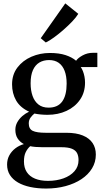

<svg xmlns="http://www.w3.org/2000/svg" viewBox="-20 -862 608 1138"><path d="M253.5 255.5Q202.5 255.5 160 246.5Q117.5 237.5 86.8 219.8Q56 202 39 175.5Q22 149 22 113.5Q22 83 35.2 58.8Q48.5 34.5 71 17.2Q93.5 0 121.5 -8Q97.5 -21 84.2 -41.8Q71 -62.5 71 -93Q71 -116.5 82.2 -137Q93.5 -157.5 112 -173.8Q130.5 -190 152.5 -200Q99.5 -224.5 75.5 -266.5Q51.5 -308.5 51.5 -362Q51.5 -420 83.2 -461.8Q115 -503.5 166.2 -525.8Q217.5 -548 275.5 -548Q330 -548 368.2 -535.5Q406.5 -523 431 -502Q442 -518.5 470 -533.8Q498 -549 530.5 -549H557V-464.5H458.5Q466 -454.5 471.5 -440.2Q477 -426 480.5 -408.8Q484 -391.5 484 -372.5Q484 -314 454.2 -271Q424.5 -228 374.2 -204.8Q324 -181.5 261.5 -181.5Q241 -181.5 220.8 -183.5Q200.5 -185.5 184 -189Q171.5 -179 161 -164.8Q150.5 -150.5 150.5 -130.5Q150.5 -98 174 -86.5Q197.5 -75 252 -75H373Q432 -75 470.8 -59Q509.5 -43 528.8 -14.2Q548 14.5 548 54Q548 99 525.5 136Q503 173 462.8 199.8Q422.5 226.5 369 241Q315.5 255.5 253.5 255.5ZM264.5 210Q315 210 356 195.2Q397 180.5 421.2 153Q445.5 125.5 445.5 87Q445.5 63 437 46Q428.5 29 406.5 19.8Q384.5 10.5 343 10.5H231Q209.5 10.5 191.2 9Q173 7.5 159 4.5Q143 18.5 132.5 39.8Q122 61 122 95Q122 132.5 138.8 158Q155.5 183.5 187.5 196.8Q219.5 210 264.5 210ZM268 -224Q322.5 -224 348.8 -260.5Q375 -297 375 -366.5Q375 -411 363 -442.2Q351 -473.5 327.8 -489.8Q304.5 -506 271 -506Q238 -506 213.5 -491.5Q189 -477 175.2 -446.5Q161.5 -416 161.5 -368Q161.5 -326 173 -293.5Q184.5 -261 208 -242.5Q231.5 -224 268 -224ZM251 -610.5 221.5 -635.5 367 -842 444 -780Q432 -760 408.5 -735.2Q385 -710.5 356.5 -685.5Q328 -660.5 300.5 -640.5Q273 -620.5 252 -610.5Z"/></svg>

Font: Merriweather 72pt Medium
Style: Regular
Weight: 500
Version: Version 2.100